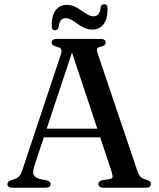

<svg xmlns="http://www.w3.org/2000/svg" viewBox="-20 -883 748 903"><path d="M171.5 -278H468L471.5 -237H166.5ZM218 -17.5Q218 -9.5 212.2 -4.8Q206.5 0 193.5 0H39Q26.5 0 20.8 -4.8Q15 -9.5 15 -17Q15 -23 18.5 -27.2Q22 -31.5 32.5 -35.5L52 -42Q66.5 -48 73.8 -58.8Q81 -69.5 90 -97.5L265.5 -624.5Q271.5 -642.5 268.2 -650.5Q265 -658.5 247.5 -663Q234 -666.5 228.5 -671.2Q223 -676 223 -683Q223 -691 229.2 -695.5Q235.5 -700 247.5 -700H452.5Q465 -700 471 -695.5Q477 -691 477 -683.5Q477 -676 471.8 -671.2Q466.5 -666.5 454 -663.5Q439.5 -660 436.8 -654Q434 -648 438.5 -634L625 -82Q631.5 -61.5 640.8 -51.8Q650 -42 668 -38Q681 -34 685.5 -29.5Q690 -25 690 -17.5Q690 -9.5 683.8 -4.8Q677.5 0 665.5 0H467Q455 0 448.8 -4.8Q442.5 -9.5 442.5 -17.5Q442.5 -24.5 447 -28.8Q451.5 -33 461.5 -35.5L496.5 -41Q509 -44 509.5 -52Q510 -60 504 -78.5L312.5 -654L327 -661.5L141.5 -102.5Q136 -84 136 -72.5Q136 -61 143.5 -53.8Q151 -46.5 166.5 -41L199 -35Q208.5 -32.5 213.2 -28.5Q218 -24.5 218 -17.5ZM415 -744Q394 -744 376.8 -752Q359.5 -760 344.8 -770.8Q330 -781.5 316.2 -789.5Q302.5 -797.5 289 -797.5Q259 -797.5 255.5 -754.5Q252.5 -741 239 -741Q223 -741 223 -761Q223 -810.5 242 -835.2Q261 -860 294 -860Q315 -860 332 -851.8Q349 -843.5 363.8 -833Q378.5 -822.5 392.2 -814.5Q406 -806.5 420 -806.5Q450.5 -806.5 453.5 -849Q456.5 -863 470 -863Q486 -863 486 -842.5Q486 -793.5 467 -768.8Q448 -744 415 -744Z"/></svg>

Font: Fraunces 20pt
Style: Regular
Weight: 400
Version: Version 1.000;[b76b70a41]